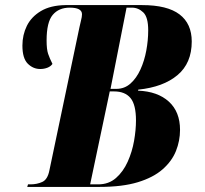

<svg xmlns="http://www.w3.org/2000/svg" viewBox="-20 -734 804 754"><path d="M87 0 90 -10H100Q125 -10 146 -19.5Q167 -29 174 -65L292 -627Q294 -638 298 -653Q302 -668 302 -678Q302 -704 254 -704Q211 -704 187 -675.5Q163 -647 163 -575Q163 -540 169 -522.5Q175 -505 186 -483Q179 -473 166 -468Q153 -463 138 -463Q110 -463 89 -484Q68 -505 68 -555Q68 -597 85.5 -632.5Q103 -668 140.5 -690.5Q178 -713 237 -714H538Q637 -714 685 -677.5Q733 -641 733 -571Q733 -486 677 -439Q621 -392 523 -382L522 -378Q599 -375 643 -335Q687 -295 687 -224Q687 -181 671 -141Q655 -101 618.5 -69Q582 -37 521.5 -18.5Q461 0 371 0ZM437 -385Q469 -385 492.5 -406Q516 -427 531.5 -461Q547 -495 554.5 -535.5Q562 -576 562 -615Q562 -667 542.5 -685.5Q523 -704 498 -704H477L414 -385ZM366 -10Q407 -10 435.5 -35Q464 -60 481.5 -99Q499 -138 506.5 -181Q514 -224 514 -261Q514 -323 492.5 -349Q471 -375 428 -375H411L334 -10Z"/></svg>

Font: Noto Serif Display ExtraCondensed Black
Style: Italic
Weight: 900
Width: 2
Italic angle: -12°
Designer: Monotype Design Team
Foundry: Monotype Imaging Inc.
Version: Version 2.009